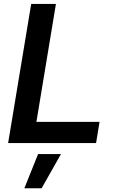

<svg xmlns="http://www.w3.org/2000/svg" viewBox="-20 -748 597 1004"><path d="M22.5 0 143.1 -727.5H272.5L170.4 -110.8H500.5L482.4 0ZM107.4 236.3 179.2 57.6H298.8L197.8 236.3Z"/></svg>

Font: Inter 24pt SemiBold
Style: Italic
Weight: 600
Italic angle: -9.3988°
Designer: Rasmus Andersson
Foundry: rsms
Version: Version 4.001;git-66647c0bb